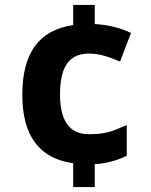

<svg xmlns="http://www.w3.org/2000/svg" viewBox="-20 -744 610 774"><path d="M338 -203C261 -203 222 -256 222 -363C222 -460 249 -528 338 -528C387 -528 424 -512 464 -496L508 -611C465 -632 416 -644 362 -647V-724H275V-643C134 -622 70 -527 70 -362C70 -197 138 -105 275 -86V10H362V-82C407 -85 450 -96 491 -116V-240C434 -215 407 -203 338 -203Z"/></svg>

Font: Passageway
Style: Regular
Weight: 700
Foundry: Ascender Corporation
Version: Version 1.11